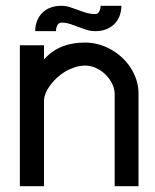

<svg xmlns="http://www.w3.org/2000/svg" viewBox="-20 -645 536 665"><path d="M48.8 -488.3V0H132.4V-295.8Q132.4 -308 137.9 -321.7Q143.4 -335.4 153.3 -349Q163.2 -362.5 176.6 -375.1Q190.1 -387.7 206 -397.2Q221.9 -406.6 239.6 -412.2Q257.2 -417.8 275.3 -417.8Q294.9 -417.8 313.3 -409.2Q331.7 -400.6 345.8 -386.5Q360 -372.4 368.6 -354.7Q377.2 -337 377.2 -318.6V0H459.7V-321.9Q459.7 -345.3 452.7 -367.4Q445.7 -389.4 433.3 -409Q420.9 -428.6 403.6 -444.9Q386.2 -461.2 365.7 -472.9Q345.2 -484.6 322.1 -491.1Q299.1 -497.6 275.3 -497.6Q253.7 -497.6 233.9 -494.4Q214.2 -491.2 196.5 -484.3Q178.7 -477.3 162.8 -466.2Q146.9 -455.2 132.4 -439.2V-488.3ZM173.6 -537.1Q173.7 -541.7 174.8 -546.9Q175.9 -552 178 -556.3Q180.1 -560.5 183.5 -563.6Q186.9 -566.7 191.7 -566.7Q207.8 -566.7 222.4 -562.1Q236.9 -557.5 251.2 -551.9Q265.4 -546.3 279.9 -541.7Q294.4 -537.1 310.4 -537.1Q330.4 -537.1 346.7 -543.2Q363 -549.3 375 -560.7Q387 -572 393.6 -588.3Q400.1 -604.6 400.5 -624.9H328.7Q328.5 -620.2 327.4 -615.3Q326.3 -610.4 324.2 -606.1Q322.1 -601.8 318.7 -599.1Q315.3 -596.4 310.4 -596.4Q293.3 -596.4 278.4 -600.8Q263.5 -605.2 249.5 -610.7Q235.5 -616.1 221.4 -620.5Q207.3 -624.9 191.7 -624.9Q171.9 -624.9 155.5 -618.8Q139 -612.8 127.3 -601.4Q115.6 -590.1 108.9 -573.8Q102.2 -557.5 101.8 -537.1Z"/></svg>

Font: SaysetthaMai Thin
Style: Regular
Weight: 100
Designer: John M. Durdin
Foundry: Lao Script for Windows
Version: Version 1.101